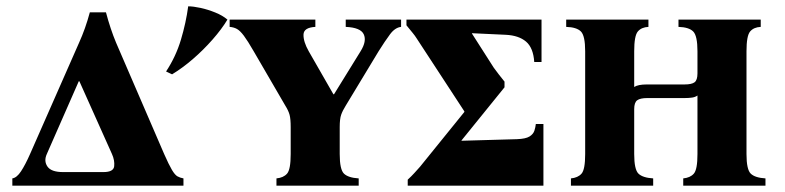

<svg xmlns="http://www.w3.org/2000/svg" viewBox="-20 -587 2483 607"><path d="M128 -100Q118 -78 130 -60.5Q142 -43 179 -43H307Q339 -43 341 -61.5Q343 -80 334 -100L231 -330H229ZM560 -23V0H19V-23Q33 -25 46.5 -45.5Q60 -66 75 -100L230 -452Q240 -474 248.5 -498Q257 -522 264 -548H315Q329 -495 347 -452L499 -100Q514 -66 523.5 -50Q533 -34 541 -29.5Q549 -25 560 -23Z M1073 -525H1248V-502Q1229 -500 1213 -478.5Q1197 -457 1177 -425L1073 -253Q1063 -237 1058.5 -224Q1054 -211 1054 -185V-100Q1054 -51 1067.5 -38Q1081 -25 1114 -23V0H854V-23Q876 -25 887.5 -38Q899 -51 899 -100V-185Q899 -211 895.5 -224Q892 -237 882 -253L782 -425Q763 -458 751 -474Q739 -490 729 -495.5Q719 -501 706 -502V-525H977V-502Q940 -500 939.5 -477.5Q939 -455 956 -425L1034 -289H1036L1120 -425Q1140 -457 1130 -478.5Q1120 -500 1073 -502ZM575 -567Q591 -567 614 -562Q637 -557 660.5 -547.5Q684 -538 699 -525Q681 -495 652 -462Q623 -429 590 -400.5Q557 -372 524 -352L505 -361Q536 -408 552 -461.5Q568 -515 575 -567Z M1575 -311 1439 -143V-142L1614 -147Q1642 -148 1654 -155.5Q1666 -163 1669.5 -174Q1673 -185 1674 -195H1698V0H1269V-19Q1281 -30 1290 -40Q1299 -50 1308 -60L1448 -233V-235L1297 -466Q1292 -474 1285 -482.5Q1278 -491 1265 -507V-525H1692V-391H1669Q1666 -436 1643 -455.5Q1620 -475 1579 -477L1472 -482V-481L1541 -373Q1548 -363 1557.5 -351Q1567 -339 1575 -329Z M2340 -100Q2340 -51 2353.5 -38Q2367 -25 2400 -23V0H2140V-23Q2162 -25 2173.5 -38Q2185 -51 2185 -100V-285Q2178 -280 2168 -278.5Q2158 -277 2145 -277H2027Q2004 -277 1994.5 -270Q1985 -263 1985 -242V-100Q1985 -51 1998.5 -38Q2012 -25 2045 -23V0H1785V-23Q1807 -25 1818.5 -38Q1830 -51 1830 -100V-425Q1830 -474 1816.5 -487.5Q1803 -501 1770 -502V-525H2030V-502Q2008 -501 1996.5 -487.5Q1985 -474 1985 -425V-312Q1997 -320 2025 -320H2144Q2167 -320 2176 -327Q2185 -334 2185 -355V-425Q2185 -474 2171.5 -487.5Q2158 -501 2125 -502V-525H2385V-502Q2363 -501 2351.5 -487.5Q2340 -474 2340 -425Z"/></svg>

Font: Bona Nova SC
Style: Bold
Weight: 700
Designer: Mateusz Machalski
Foundry: Capitalics
Version: Version 4.001; ttfautohint (v1.8.4.7-5d5b)